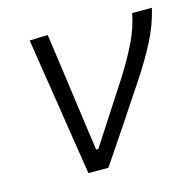

<svg xmlns="http://www.w3.org/2000/svg" viewBox="-80 -581 678 664"><g transform="rotate(-15 259.0 -249.0)"><path d="M158 0Q150.5 -46 143 -94.5Q135.5 -143 128.5 -187L115 -275.5Q106 -330 97.5 -385.5Q89 -441 80.5 -495.5L145.5 -498Q155.5 -426.5 168 -337.5Q180 -248.5 191.5 -166L205 -71.5H212.5L352 -286.5Q388.5 -344.5 412.5 -393.2Q436.5 -442 447.5 -495.5H518Q504 -435.5 473.8 -377.8Q443.5 -320 406 -264Q362 -197.5 318 -131.5Q274 -65.5 229.5 0Z"/></g></svg>

Font: Heraclito Light
Style: Italic
Weight: 300
Italic angle: -12°
Designer: Kostas Bartsokas (font) & Cristiano Sobral (main changes)
Foundry: Kostas Bartsokas (font) & Cristiano Sobral (main changes)
Version: Version 1.00;July 8, 2020;FontCreator 13.0.0.2655 64-bit